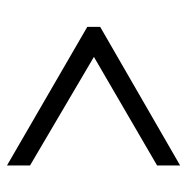

<svg xmlns="http://www.w3.org/2000/svg" viewBox="-13 -633 536 550"><g transform="rotate(-90 255.0 -358.0)"><path d="M56 -110V-176L367 -357L56 -540V-606L453 -376V-339Z"/></g></svg>

Font: Noto Serif Bengali SemiCondensed Medium
Style: Regular
Weight: 500
Width: 4
Designer: Juan Bruce, Universal Thirst, Indian Type Foundry and the Monotype Design Team.
Foundry: Monotype Imaging Inc.
Version: Version 2.003; ttfautohint (v1.8.4.7-5d5b)